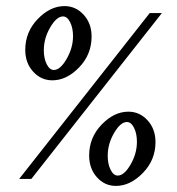

<svg xmlns="http://www.w3.org/2000/svg" viewBox="-20 -608 582 631"><path d="M512 -565 83 -20H43L472 -565ZM187 -554Q166 -554 145 -518Q124 -482 124 -443Q124 -416 133.5 -397Q143 -378 157 -378Q178 -378 199 -414.5Q220 -451 220 -489Q220 -516 210.5 -535Q201 -554 187 -554ZM63 -444Q63 -503 104 -545.5Q145 -588 192 -588Q229 -588 255 -559.5Q281 -531 281 -488Q281 -429 240 -386.5Q199 -344 152 -344Q115 -344 89 -372.5Q63 -401 63 -444ZM397 -207Q376 -207 355 -171Q334 -135 334 -96Q334 -69 343.5 -50Q353 -31 367 -31Q388 -31 409 -67Q430 -103 430 -142Q430 -169 420.5 -188Q411 -207 397 -207ZM273 -97Q273 -156 314 -198.5Q355 -241 402 -241Q439 -241 465 -212.5Q491 -184 491 -141Q491 -82 449.5 -39.5Q408 3 361 3Q324 3 298.5 -25.5Q273 -54 273 -97Z"/></svg>

Font: Judson
Style: Italic
Weight: 400
Italic angle: -9.5°
Version: Version 20110429